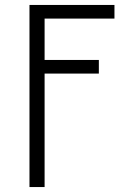

<svg xmlns="http://www.w3.org/2000/svg" viewBox="-20 -540 540 775"><path d="M99 215V-520H442V-465H160V-298H379V-243H160V215Z"/></svg>

Font: Iosevka Fixed SS04 Light
Style: Regular
Weight: 300
Monospace: yes
Designer: Belleve Invis
Foundry: Belleve Invis
Version: Version 32.5.0